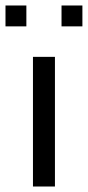

<svg xmlns="http://www.w3.org/2000/svg" viewBox="-45 -679 320 699"><path d="M75 0V-472H155V0ZM-25 -583V-659H51V-583ZM179 -583V-659H255V-583Z"/></svg>

Font: Coval
Style: Light
Weight: 300
Foundry: Context Ltd
Version: Version 001.000